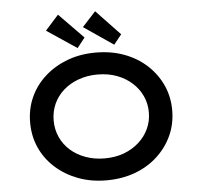

<svg xmlns="http://www.w3.org/2000/svg" viewBox="-61 -1007 1121 1081"><g transform="rotate(-5 499.0 -467.0)"><path d="M498 10Q411 10 338 -17.5Q265 -45 210.5 -94Q156 -143 126.5 -208.5Q97 -274 97 -351Q97 -428 126.5 -493.5Q156 -559 210.5 -608Q265 -657 338 -684.5Q411 -712 498 -712Q586 -712 659 -685Q732 -658 786 -608.5Q840 -559 870 -493.5Q900 -428 900 -351Q900 -274 870 -208.5Q840 -143 786 -93.5Q732 -44 659 -17Q586 10 498 10ZM498 -114Q558 -114 606.5 -132Q655 -150 691.5 -182.5Q728 -215 748 -258Q768 -301 768 -351Q768 -401 748 -444Q728 -487 691.5 -519.5Q655 -552 606.5 -570Q558 -588 498 -588Q440 -588 390.5 -570Q341 -552 305 -520Q269 -488 249.5 -445Q230 -402 230 -351Q230 -301 249.5 -257.5Q269 -214 305 -182Q341 -150 390.5 -132Q440 -114 498 -114ZM607 -747 440 -861 516 -944 651 -802ZM400 -746 231 -859 306 -943 444 -802Z"/></g></svg>

Font: Lexend Mega Medium
Style: Regular
Weight: 500
Version: Version 1.007